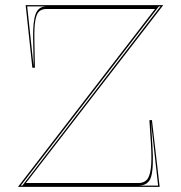

<svg xmlns="http://www.w3.org/2000/svg" viewBox="-20 -728 706 748"><path d="M50 0 584 -693H161Q143 -693 132.5 -683.5Q122 -674 117.5 -647.5Q113 -621 114 -570L116 -464H106L80 -708H616L81 -15H520Q539 -15 551 -26.5Q563 -38 567.5 -71Q572 -104 568 -168L562 -260H572L602 0ZM111 -469 109 -580Q108 -645 119 -674Q130 -703 161 -703H86ZM61 -5H67L605 -703H599ZM520 -5H596L568 -255L574 -158Q579 -76 569 -40.5Q559 -5 520 -5Z"/></svg>

Font: Kalnia Glaze Thin Thin
Style: Regular
Weight: 250
Version: Version 1.110